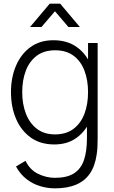

<svg xmlns="http://www.w3.org/2000/svg" viewBox="-20 -775 624 1050"><path d="M144.5 -627.5 252 -755H309L416.5 -627.5H354L280.5 -713.5L207 -627.5ZM280 255Q240 255 200.2 243.2Q160.5 231.5 126 205.2Q91.5 179 67.5 135.5L119.5 104.5Q144 154.5 189 176Q234 197.5 280.5 197.5Q346 197.5 384.2 173.2Q422.5 149 439 100.8Q455.5 52.5 455.5 -19V-160.5H461.5V-540H514V-19Q514 5 513 27Q512 49 508.5 71Q499.5 133.5 471.5 174.2Q443.5 215 395.8 235Q348 255 280 255ZM277.5 15Q201 15 148.2 -22.8Q95.5 -60.5 67.8 -125.2Q40 -190 40 -271Q40 -351 67.5 -415.5Q95 -480 146.8 -517.5Q198.5 -555 272 -555Q347.5 -555 399.5 -518Q451.5 -481 478 -416.8Q504.5 -352.5 504.5 -271Q504.5 -190 478 -125.5Q451.5 -61 401 -23Q350.5 15 277.5 15ZM281 -40Q341.5 -40 381.8 -70.2Q422 -100.5 441.8 -152.8Q461.5 -205 461.5 -271Q461.5 -337.5 441.5 -389.5Q421.5 -441.5 381.5 -470.8Q341.5 -500 282 -500Q220.5 -500 180.5 -469.8Q140.5 -439.5 121 -387.8Q101.5 -336 101.5 -271Q101.5 -205.5 121.8 -153.2Q142 -101 181.8 -70.5Q221.5 -40 281 -40Z"/></svg>

Font: Manrope ExtraLight Light
Style: Regular
Weight: 300
Version: Version 4.504